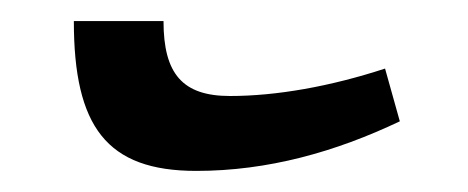

<svg xmlns="http://www.w3.org/2000/svg" viewBox="-20 -360 444 182"><path d="M166 -198C234 -198 298 -216 359 -245L345 -295C293 -278 242 -269 198 -269C153 -269 135 -290 135 -340H50C50 -240 81 -198 166 -198Z"/></svg>

Font: Noto Serif Armenian Condensed Semi
Style: Regular
Weight: 600
Width: 3
Designer: Monotype Design Team
Foundry: Monotype Imaging Inc.
Version: Version 1.901